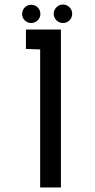

<svg xmlns="http://www.w3.org/2000/svg" viewBox="-20 -831 420 851"><path d="M250 0V-700H95V-614L158 -612V0ZM159 -769C159 -792 141 -810 118 -810C96 -810 78 -792 78 -769C78 -747 96 -729 118 -729C141 -729 159 -747 159 -769ZM259 -729C282 -729 300 -747 300 -770C300 -792 282 -811 259 -811C237 -811 218 -792 218 -770C218 -747 237 -729 259 -729Z"/></svg>

Font: Advent Pro
Style: SemiBold
Weight: 600
Designer: Andreas Kalpakidis
Foundry: Andreas Kalpakidis
Version: Version 2.002 2008